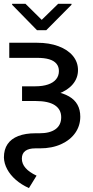

<svg xmlns="http://www.w3.org/2000/svg" viewBox="-21 -749 478 982"><path d="M377.9 -390.6Q377.9 -349.6 351.1 -317.9Q324.2 -286.1 275.4 -268.6Q226.6 -251 161.1 -251H91.8V-307.6H160.2Q197.3 -307.6 224.6 -316.9Q252 -326.2 266.1 -343.8Q280.3 -361.3 280.3 -385.7Q280.3 -408.2 267.6 -423.3Q254.9 -438.5 230.5 -445.8Q206.1 -453.1 168.9 -453.1H26.4V-530.3H168.9Q230.5 -530.3 277.8 -512.7Q325.2 -495.1 351.6 -463.4Q377.9 -431.6 377.9 -390.6ZM389.6 -152.3Q389.6 -106.4 364.3 -69.8Q338.9 -33.2 292 -11.7Q245.1 9.8 182.6 9.8H159.2Q126 9.8 108.4 22.9Q90.8 36.1 90.8 62.5Q90.8 114.3 166 149.4L127 212.9Q87.9 195.3 59.6 170.4Q31.2 145.5 15.6 116.2Q0 86.9 -1 56.6Q-1 15.6 17.6 -11.7Q36.1 -39.1 72.3 -53.2Q108.4 -67.4 161.1 -67.4H181.6Q234.4 -67.4 263.2 -88.4Q292 -109.4 292 -149.4Q292 -189.5 259.3 -210.9Q226.6 -232.4 160.2 -232.4H91.8V-289.1H161.1Q274.4 -289.1 332 -255.9Q389.6 -222.7 389.6 -152.3ZM192.4 -647.5 276.4 -729.5H344.7V-724.6L215.8 -594.7H168L41 -724.6V-729.5H109.4Z"/></svg>

Font: WEMIX Pretendard Variable
Style: Regular
Weight: 400
Designer: Base glyphs from Inter by Rasmus Andersson; Hangeul glyphs from Noto Sans CJK(Source Han Sans) by Jang Soo-young and Kan
Foundry: Kil Hyung-jin
Version: Version 1.000;Glyphs 3.2 (3208)